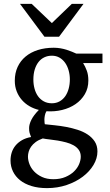

<svg xmlns="http://www.w3.org/2000/svg" viewBox="-20 -740 565 989"><path d="M396 66.9Q396 46.4 385.7 32Q375.5 17.6 358.6 8.3Q341.8 -1 320.6 -6.6Q299.3 -12.2 277.6 -15.9Q255.9 -19.5 235.6 -21.7Q215.3 -23.9 200.2 -26.9Q178.2 -19 163.6 -8.1Q148.9 2.9 140.1 15.6Q131.3 28.3 127.7 41.5Q124 54.7 124 66.9Q124 85 131.8 105.5Q139.6 126 155.8 143.1Q171.9 160.2 196.5 171.6Q221.2 183.1 254.9 183.1Q290.5 183.1 317.1 171.6Q343.8 160.2 361.3 143.1Q378.9 126 387.5 105.5Q396 85 396 66.9ZM339.8 -331.1Q339.8 -354.5 333.7 -376.7Q327.6 -398.9 315.9 -415.8Q304.2 -432.6 286.9 -442.9Q269.5 -453.1 247.1 -453.1Q226.1 -453.1 208.5 -444.8Q190.9 -436.5 178.5 -420.7Q166 -404.8 158.9 -381.8Q151.9 -358.9 151.9 -330.1Q151.9 -305.2 158 -283Q164.1 -260.7 176 -244.1Q188 -227.5 205.8 -217.8Q223.6 -208 247.1 -208Q269.5 -208 286.9 -217.8Q304.2 -227.5 315.9 -244.1Q327.6 -260.7 333.7 -283.2Q339.8 -305.7 339.8 -331.1ZM408.2 -415Q419.4 -397 427.2 -375.7Q435.1 -354.5 435.1 -325.2Q435.1 -285.6 417 -254.9Q398.9 -224.1 368.9 -203.6Q338.9 -183.1 300 -173.6Q261.2 -164.1 219.2 -167Q213.4 -157.2 211.2 -146Q209 -134.8 208.7 -125Q208.5 -115.2 209.5 -108.2Q210.4 -101.1 210.9 -100.1Q233.4 -97.7 262.2 -94.7Q291 -91.8 321 -86.2Q351.1 -80.6 380.1 -71.3Q409.2 -62 431.6 -47.1Q454.1 -32.2 468 -11Q481.9 10.3 481.9 40Q481.9 75.7 461.7 109.6Q441.4 143.6 406.2 170.2Q371.1 196.8 323.7 212.9Q276.4 229 222.2 229Q177.2 229 142.3 218.3Q107.4 207.5 83.5 188.5Q59.6 169.4 46.9 143.3Q34.2 117.2 34.2 86.9Q34.2 64.9 40.5 45.2Q46.9 25.4 60.1 9.5Q73.2 -6.3 93 -17.8Q112.8 -29.3 140.1 -34.2Q137.2 -42 135.3 -47.1Q133.3 -52.2 132.1 -56.9Q130.9 -61.5 130.4 -66.7Q129.9 -71.8 129.9 -80.1Q129.9 -99.6 141.8 -123.3Q153.8 -147 180.2 -173.8Q155.3 -179.7 132.8 -192.4Q110.4 -205.1 93.3 -224.4Q76.2 -243.7 66.2 -268.8Q56.2 -293.9 56.2 -324.2Q56.2 -363.8 70.8 -395.3Q85.4 -426.8 111.8 -448.7Q138.2 -470.7 175 -482.4Q211.9 -494.1 256.8 -494.1Q274.4 -494.1 291.3 -491.2Q308.1 -488.3 323 -483.6Q337.9 -479 350.6 -473.6Q363.3 -468.3 373 -463.9H507.8V-415ZM284.2 -550.8H209L83 -720.2H143.1L247.1 -621.1L350.1 -720.2H410.2Z"/></svg>

Font: Charis SIL
Style: Regular
Weight: 400
Foundry: SIL International
Version: Version 4.112